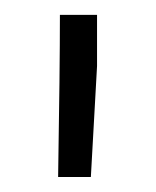

<svg xmlns="http://www.w3.org/2000/svg" viewBox="-20 -770 210 258"><path d="M110.4 -681.2 102.1 -532.2H58.1Q60.5 -676.8 60.5 -750H110.4Z"/></svg>

Font: Vazir Thin FD-UI
Style: Thin-FD-UI
Weight: 100
Designer: Saber Rastikerdar
Foundry: Saber Rastikerdar
Version: Version 30.1.0